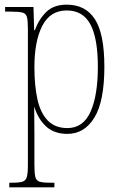

<svg xmlns="http://www.w3.org/2000/svg" viewBox="-20 -566 522 826"><path d="M20 240V220H33Q63 220 77 215.5Q91 211 95.5 195Q100 179 100 143V-441Q100 -476 96 -492Q92 -508 76.5 -512Q61 -516 26 -516H2V-536H124L127 -436H130Q147 -483 179 -514.5Q211 -546 267 -546Q348 -546 388.5 -483Q429 -420 429 -279Q429 -130 386 -60Q343 10 270 10Q214 10 179.5 -21Q145 -52 128 -105H127Q127 -88 127.5 -58Q128 -28 128 14V143Q128 179 132 195Q136 211 150 215.5Q164 220 194 220H214V240ZM270 -15Q338 -15 369.5 -85.5Q401 -156 401 -278Q401 -401 369 -461Q337 -521 267 -521Q196 -521 162 -455Q128 -389 128 -277Q128 -198 141 -139Q154 -80 185.5 -47.5Q217 -15 270 -15Z"/></svg>

Font: Noto Serif Armenian Condensed Thin
Style: Regular
Weight: 100
Width: 3
Designer: Monotype Design Team
Foundry: Monotype Imaging Inc.
Version: Version 2.008; ttfautohint (v1.8.4.7-5d5b)